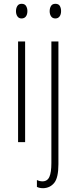

<svg xmlns="http://www.w3.org/2000/svg" viewBox="-20 -747 403 1009"><path d="M94 -727Q110 -727 117 -715.5Q124 -704 124 -689Q124 -671 116 -660.5Q108 -650 93 -650Q79 -650 71.5 -661Q64 -672 64 -688Q64 -704 71 -715.5Q78 -727 94 -727ZM112 -529V0H75V-529ZM241 -688Q241 -704 248 -715.5Q255 -727 271 -727Q288 -727 294.5 -715.5Q301 -704 301 -689Q301 -671 293 -660.5Q285 -650 271 -650Q256 -650 248.5 -661Q241 -672 241 -688ZM207 242Q196 242 187.5 240Q179 238 174 235V199Q188 206 203 206Q229 206 239.5 182.5Q250 159 250 110V-529H287V116Q287 187 265 214Q243 241 207 242Z"/></svg>

Font: Noto Sans Lao Looped ExtraCondensed ExtraLight
Style: Regular
Weight: 200
Width: 2
Designer: Mark Frömberg, Ben Mitchell
Foundry: The Fontpad Ltd
Version: Version 1.002; ttfautohint (v1.8.4.7-5d5b)